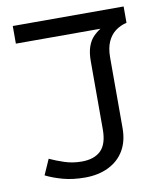

<svg xmlns="http://www.w3.org/2000/svg" viewBox="-82 -782 735 858"><g transform="rotate(-10 286.0 -353.5)"><path d="M235 8Q180 8 136 -4Q92 -16 58 -33L89 -103Q119 -89 155.5 -77Q192 -65 233 -65Q290 -65 320 -94.5Q350 -124 350 -190V-499Q350 -539 359.5 -565.5Q369 -592 384.5 -608Q400 -624 418 -635H34V-715H537V-641Q508 -634 486 -617.5Q464 -601 451 -572.5Q438 -544 438 -500V-181Q438 -121 413 -79Q388 -37 342 -14.5Q296 8 235 8Z"/></g></svg>

Font: lkannada25
Style: Book
Weight: 400
Designer: Jelle Bosma - Monotype Design Team
Foundry: Monotype Imaging Inc.
Version: Version 2.003